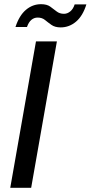

<svg xmlns="http://www.w3.org/2000/svg" viewBox="-20 -898 433 918"><path d="M29 0 152 -700H252L129 0ZM54 -769Q72 -824 104 -851Q136 -878 176 -878Q204 -878 220 -866.5Q236 -855 250.5 -843.5Q265 -832 286 -832Q302 -832 316 -843.5Q330 -855 337 -877H393Q376 -822 343.5 -794.5Q311 -767 270 -767Q243 -767 226 -779Q209 -791 195 -802.5Q181 -814 160 -814Q143 -814 130 -803Q117 -792 109 -769Z"/></svg>

Font: DM Sans 24pt Medium
Style: Italic
Weight: 500
Italic angle: -10°
Designer: Colophon Foundry, Jonny Pinhorn
Foundry: Colophon Foundry
Version: Version 4.004;gftools[0.9.30]